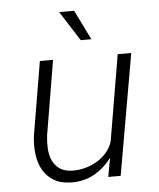

<svg xmlns="http://www.w3.org/2000/svg" viewBox="-53 -779 693 835"><g transform="rotate(-5 293.5 -361.5)"><path d="M401.9 -82.5Q368.7 -38.1 323.5 -13.4Q278.3 11.2 222.2 9.8Q177.2 8.8 147.5 -9.8Q117.7 -28.3 101.1 -58.1Q84.5 -87.9 79.8 -125.7Q75.2 -163.6 79.6 -203.1L134.3 -528.3H191.9L137.2 -201.7Q133.8 -173.3 135.5 -145Q137.2 -116.7 147.5 -94Q157.7 -71.3 178 -56.6Q198.2 -42 232.4 -41Q259.3 -40 287.4 -47.1Q315.4 -54.2 340.1 -68.6Q364.7 -83 383.5 -104.2Q402.3 -125.5 410.6 -153.3L474.1 -528.3H533.2L440.9 0H386.7ZM365.7 -603H319.3L236.3 -732.9H301.8Z"/></g></svg>

Font: Roboto Mono Light
Style: Italic
Weight: 300
Designer: Google
Version: Version 2.000985; 2015; ttfautohint (v1.3)